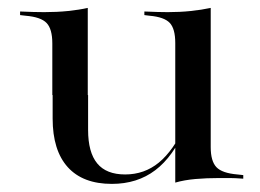

<svg xmlns="http://www.w3.org/2000/svg" viewBox="-20 -443 645 476"><path d="M197.6 -414.5V-207.3H109.7V-335.5Q109.7 -371 95.6 -385.9Q81.5 -400.8 43.5 -404L29.8 -405.6V-414.5Q50.8 -413.7 62.9 -413.3Q75 -412.9 89.5 -412.9Q121 -412.9 148.4 -415.7Q175.8 -418.5 197.6 -423.4ZM198.4 -207.3V-121Q198.4 -65.3 221 -37.9Q243.5 -10.5 290.3 -10.5Q337.9 -10.5 373.8 -39.9Q409.7 -69.4 438.7 -131.5L439.5 -125Q409.7 -54.8 364.9 -21Q320.2 12.9 257.3 12.9Q185.5 12.9 148 -28.6Q110.5 -70.2 110.5 -149.2V-207.3ZM414.5 0V-207.3H502.4V-78.2Q502.4 -43.5 516.5 -28.6Q530.6 -13.7 568.5 -10.5L583.1 -8.9V0Q562.1 -1.6 550 -1.6Q537.9 -1.6 523.4 -1.6Q491.9 -1.6 464.5 0.8Q437.1 3.2 414.5 9.7ZM502.4 -414.5V-207.3H414.5V-336.3Q414.5 -371.8 400.8 -386.3Q387.1 -400.8 350.8 -404L337.9 -405.6V-414.5Q358.9 -413.7 370.6 -413.3Q382.3 -412.9 396 -412.9Q425.8 -412.9 452.8 -415.7Q479.8 -418.5 502.4 -423.4Z"/></svg>

Font: Playfair 144pt SemiExpanded Medium
Style: Regular
Weight: 500
Width: 6
Designer: Claus Eggers Sørensen
Foundry: Claus Eggers Sørensen
Version: Version 2.203